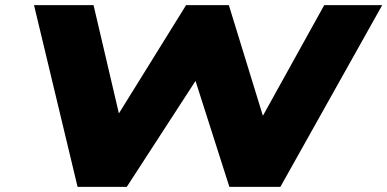

<svg xmlns="http://www.w3.org/2000/svg" viewBox="-20 -725 1503 745"><path d="M281 0 112 -705H343L446 -265H429L702 -705H868L1004 -263H993L1238 -705H1463L1068 0H870L739 -410H738L472 0Z"/></svg>

Font: Nunito Sans 7pt Expanded Black
Style: Italic
Weight: 900
Width: 7
Italic angle: -9°
Designer: Vernon Adams
Foundry: Vernon Adams
Version: Version 3.101;gftools[0.9.27]